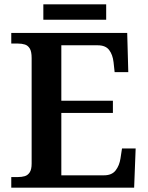

<svg xmlns="http://www.w3.org/2000/svg" viewBox="-20 -866 682 886"><path d="M32 0V-49H63Q80 -49 94 -53Q108 -57 117 -70.5Q126 -84 126 -111V-598Q126 -628 117.5 -642Q109 -656 95 -660.5Q81 -665 63 -665H32V-714H567L572 -533H509L504 -579Q500 -614 483.5 -635.5Q467 -657 431 -657H263V-401H501V-345H263V-57H460Q496 -57 513.5 -79.5Q531 -102 536 -135L543 -181H606L599 0ZM180 -775V-846H470V-775Z"/></svg>

Font: Noto Serif Kannada SemiBold
Style: Regular
Weight: 600
Version: Version 2.003